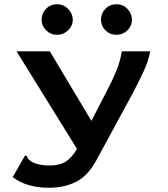

<svg xmlns="http://www.w3.org/2000/svg" viewBox="-20 -710 790 905"><path d="M210 175Q106 175 40 125L94 30L99 22L107 26Q109 34 114 40Q119 46 133 55Q165 70 215 70Q261 70 290 51.5Q319 33 343 -8L58 -468H215L411 -140L489 -292Q512 -335 530 -380Q548 -425 554 -468H688Q680 -422 655.5 -370.5Q631 -319 607 -273L435 44Q396 117 340.5 146Q285 175 210 175ZM249 -546Q219 -546 197.5 -567Q176 -588 176 -618Q176 -647 197 -668.5Q218 -690 249 -690Q280 -690 301.5 -667.5Q323 -645 323 -618Q323 -588 301 -567Q279 -546 249 -546ZM529 -546Q498 -546 477 -567Q456 -588 456 -618Q456 -647 477 -668.5Q498 -690 529 -690Q560 -690 581 -667.5Q602 -645 602 -618Q602 -588 580.5 -567Q559 -546 529 -546Z"/></svg>

Font: Inconsolata ExtraExpanded ExtraBold
Style: Regular
Weight: 800
Width: 8
Monospace: yes
Designer: Raph Levien, Cyreal, Brenton Simpson
Foundry: Raph Levien, Cyreal, Google
Version: Version 3.001; ttfautohint (v1.8.2.53-6de2)